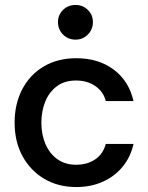

<svg xmlns="http://www.w3.org/2000/svg" viewBox="-20 -743 597 775"><path d="M288 12Q215 12 159 -21Q103 -54 71 -112.5Q39 -171 39 -248Q39 -324 70 -383Q101 -442 157 -475Q213 -508 288 -508Q377 -508 438.5 -462.5Q500 -417 519 -335H407Q398 -372 365.5 -395Q333 -418 287 -418Q240 -418 209 -394.5Q178 -371 162.5 -332.5Q147 -294 147 -248Q147 -200 163.5 -161.5Q180 -123 211.5 -100.5Q243 -78 287 -78Q332 -78 364 -99.5Q396 -121 407 -162H519Q507 -109 475 -70Q443 -31 395 -9.5Q347 12 288 12ZM285 -583Q255 -583 234.5 -603.5Q214 -624 214 -654Q214 -683 234.5 -703Q255 -723 285 -723Q314 -723 334.5 -703Q355 -683 355 -654Q355 -624 334.5 -603.5Q314 -583 285 -583Z"/></svg>

Font: Rethink Sans Medium
Style: Regular
Weight: 500
Designer: The Rethink Sans project authors (Hans Thiessen). DM Sans designed by Colophon Foundry.
Foundry: Rethink Communications LLC
Version: Version 1.001